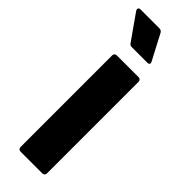

<svg xmlns="http://www.w3.org/2000/svg" viewBox="-249 -713 725 725"><g transform="rotate(45 114.0 -350.0)"><path d="M48 -12V-502Q48 -507 51.5 -510.5Q55 -514 60 -514H177Q182 -514 185.5 -510.5Q189 -507 189 -502V-12Q189 -7 185.5 -3.5Q182 0 177 0H60Q55 0 51.5 -3.5Q48 -7 48 -12ZM172 -584Q172 -576 162 -576H78Q69 -576 64 -584L-7 -685Q-9 -688 -9 -692Q-9 -700 1 -700H102Q112 -700 117 -691L170 -590Q172 -586 172 -584Z"/></g></svg>

Font: Amber EN
Style: Bold
Weight: 700
Designer: Jeremy Tribby
Foundry: Tribby Type
Version: Version 1.408 November 24, 2021